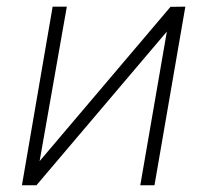

<svg xmlns="http://www.w3.org/2000/svg" viewBox="-20 -548 627 568"><path d="M484.4 -527.8 97.2 -71.3 177.7 -528.3H135.7L44.9 0H87.9L473.6 -454.6L395 0H437L528.3 -528.3Z"/></svg>

Font: Roboto Mono ExtraLight
Style: Italic
Weight: 250
Italic angle: -10°
Monospace: yes
Designer: Google
Version: Version 3.000